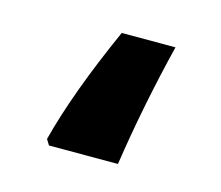

<svg xmlns="http://www.w3.org/2000/svg" viewBox="-51 -307 424 369"><g transform="rotate(15 161.5 -122.5)"><path d="M64.9 -11.2Q90.3 -109.9 150.9 -245.1H257.8Q227.1 -120.6 209 0H71.8Z"/></g></svg>

Font: DroidArabicKufi-Bold
Style: Bold
Weight: 700
Designer: Pascal Zoghbi
Foundry: Ascender Corporation
Version: Version 1.00